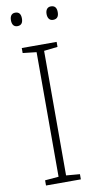

<svg xmlns="http://www.w3.org/2000/svg" viewBox="-99 -940 492 982"><g transform="rotate(-10 147.0 -449.0)"><path d="M27 -863C27 -843 35 -828 55 -828C77 -828 84 -843 84 -863C84 -883 77 -898 55 -898C35 -898 27 -883 27 -863ZM212 -863C212 -843 221 -828 240 -828C263 -828 270 -843 270 -863C270 -883 263 -898 240 -898C221 -898 212 -883 212 -863ZM238 0V-27L167 -33V-680L238 -688V-714H57V-688L128 -680V-33L57 -27V0Z"/></g></svg>

Font: Noto Sans Gurmukhi UI ExtraLight
Style: Regular
Weight: 200
Designer: Jelle Bosma - Monotype Design Team
Foundry: Monotype Imaging Inc.
Version: Version 2.004